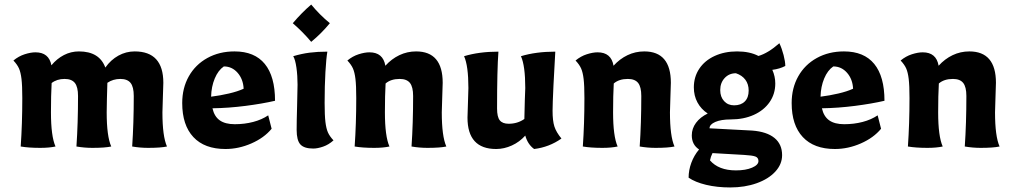

<svg xmlns="http://www.w3.org/2000/svg" viewBox="-20 -644 4453 844"><path d="M71 0Q78 -100 78 -213Q78 -268 74.5 -297Q71 -326 63.5 -343Q56 -360 39 -378Q62 -397 88.5 -405.5Q115 -414 136 -414Q195 -414 206 -357Q230 -386 261 -402Q292 -418 327 -418Q417 -418 443 -347Q467 -381 500.5 -399.5Q534 -418 572 -418Q698 -418 698 -280L696 -217L694 -150Q694 -45 714 0Q686 6 631 6Q596 6 561 0Q568 -102 568 -222Q568 -262 554 -279.5Q540 -297 509 -297Q477 -297 452 -280Q452 -262 450 -210L449 -150Q449 -45 469 0Q441 6 386 6Q351 6 316 0Q323 -102 323 -222Q323 -262 309 -279.5Q295 -297 264 -297Q230 -297 207 -279Q204 -225 204 -150Q204 -45 224 0Q196 6 157 6Q106 6 71 0Z M781 -191Q781 -257 810 -308.5Q839 -360 891.5 -389Q944 -418 1011 -418Q1099 -418 1144 -363Q1189 -308 1189 -201Q1133 -188 1059 -178.5Q985 -169 914 -168Q922 -132 946 -115Q970 -98 1012 -98Q1055 -98 1093 -108Q1131 -118 1159 -137L1174 -78Q1141 -38 1085 -13.5Q1029 11 971 11Q879 11 830 -41.5Q781 -94 781 -191ZM1051 -254Q1049 -296 1024.5 -324Q1000 -352 964 -352Q939 -335 924 -299Q909 -263 908 -219Q948 -224 986.5 -233Q1025 -242 1051 -254Z M1284 -73Q1284 -110 1286 -178Q1288 -242 1288 -272Q1288 -312 1283 -347Q1278 -382 1269 -397Q1306 -408 1341 -412.5Q1376 -417 1419 -417Q1414 -388 1410.5 -327.5Q1407 -267 1407 -192Q1407 -137 1410.5 -108Q1414 -79 1421.5 -62Q1429 -45 1446 -27Q1425 -8 1400.5 0.5Q1376 9 1357 9Q1317 9 1300.5 -9Q1284 -27 1284 -73ZM1267 -542Q1307 -589 1348 -624Q1385 -579 1430 -542Q1393 -497 1348 -460Q1312 -503 1267 -542Z M1539 0Q1546 -100 1546 -213Q1546 -268 1542.5 -297Q1539 -326 1531.5 -343Q1524 -360 1507 -378Q1530 -397 1556.5 -405.5Q1583 -414 1604 -414Q1664 -414 1674 -355Q1701 -385 1735.5 -401.5Q1770 -418 1809 -418Q1926 -418 1926 -280L1924 -217L1922 -150Q1922 -45 1942 0Q1914 6 1859 6Q1824 6 1789 0Q1796 -102 1796 -222Q1796 -262 1782 -279.5Q1768 -297 1737 -297Q1698 -297 1675 -277Q1672 -225 1672 -150Q1672 -45 1692 0Q1664 6 1625 6Q1574 6 1539 0Z M2035 -127 2037 -190 2039 -257Q2039 -355 2020 -397Q2086 -417 2171 -417Q2165 -338 2165 -167Q2165 -130 2177 -115Q2189 -100 2216 -100Q2255 -100 2285 -121Q2287 -181 2287 -203L2289 -257Q2289 -355 2270 -397Q2336 -417 2421 -417Q2417 -355 2413 -270Q2409 -185 2409 -157Q2409 -113 2417 -88Q2425 -63 2448 -35Q2394 3 2328 11Q2300 -9 2289 -48Q2264 -20 2230 -4.5Q2196 11 2161 11Q2035 11 2035 -127Z M2542 0Q2549 -100 2549 -213Q2549 -268 2545.5 -297Q2542 -326 2534.5 -343Q2527 -360 2510 -378Q2533 -397 2559.5 -405.5Q2586 -414 2607 -414Q2667 -414 2677 -355Q2704 -385 2738.5 -401.5Q2773 -418 2812 -418Q2929 -418 2929 -280L2927 -217L2925 -150Q2925 -45 2945 0Q2917 6 2862 6Q2827 6 2792 0Q2799 -102 2799 -222Q2799 -262 2785 -279.5Q2771 -297 2740 -297Q2701 -297 2678 -277Q2675 -225 2675 -150Q2675 -45 2695 0Q2667 6 2628 6Q2577 6 2542 0Z M3007 137Q3007 104 3019 71.5Q3031 39 3053 13Q3021 -8 3021 -49Q3021 -79 3039.5 -104Q3058 -129 3091 -145Q3062 -164 3046 -193.5Q3030 -223 3030 -260Q3030 -306 3054 -342Q3078 -378 3121.5 -398Q3165 -418 3220 -418Q3276 -418 3314 -398Q3356 -410 3406 -454Q3417 -431 3424.5 -402Q3432 -373 3432 -354Q3407 -341 3375 -337Q3388 -308 3388 -277Q3388 -231 3363 -195Q3338 -159 3293.5 -139Q3249 -119 3192 -119Q3150 -119 3124.5 -108Q3099 -97 3099 -80L3287 -70Q3351 -65 3384.5 -37.5Q3418 -10 3418 38Q3418 78 3388 110.5Q3358 143 3306 161.5Q3254 180 3190 180Q3132 180 3084 168.5Q3036 157 3007 137ZM3271 -246Q3271 -274 3256.5 -293.5Q3242 -313 3215 -322Q3185 -322 3165.5 -301Q3146 -280 3146 -248Q3146 -218 3163 -199.5Q3180 -181 3207 -181Q3237 -181 3254 -198Q3271 -215 3271 -246ZM3314 64Q3314 49 3300.5 44Q3287 39 3251 37L3112 29Q3104 45 3101 61Q3139 105 3215 105Q3258 105 3286 93Q3314 81 3314 64Z M3460 -191Q3460 -257 3489 -308.5Q3518 -360 3570.5 -389Q3623 -418 3690 -418Q3778 -418 3823 -363Q3868 -308 3868 -201Q3812 -188 3738 -178.5Q3664 -169 3593 -168Q3601 -132 3625 -115Q3649 -98 3691 -98Q3734 -98 3772 -108Q3810 -118 3838 -137L3853 -78Q3820 -38 3764 -13.5Q3708 11 3650 11Q3558 11 3509 -41.5Q3460 -94 3460 -191ZM3730 -254Q3728 -296 3703.5 -324Q3679 -352 3643 -352Q3618 -335 3603 -299Q3588 -263 3587 -219Q3627 -224 3665.5 -233Q3704 -242 3730 -254Z M3971 0Q3978 -100 3978 -213Q3978 -268 3974.5 -297Q3971 -326 3963.5 -343Q3956 -360 3939 -378Q3962 -397 3988.5 -405.5Q4015 -414 4036 -414Q4096 -414 4106 -355Q4133 -385 4167.5 -401.5Q4202 -418 4241 -418Q4358 -418 4358 -280L4356 -217L4354 -150Q4354 -45 4374 0Q4346 6 4291 6Q4256 6 4221 0Q4228 -102 4228 -222Q4228 -262 4214 -279.5Q4200 -297 4169 -297Q4130 -297 4107 -277Q4104 -225 4104 -150Q4104 -45 4124 0Q4096 6 4057 6Q4006 6 3971 0Z"/></svg>

Font: Mirza
Style: Bold
Weight: 700
Designer: Arabic design by Kourosh Beigpour, Latin design by Eduardo Tunni, engineering by Lasse Fister
Version: Version 1.0010g